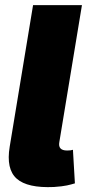

<svg xmlns="http://www.w3.org/2000/svg" viewBox="-20 -748 349 771"><path d="M112.8 -727.5H309.1L218.3 -177.7Q211.9 -143.6 249.5 -143.6Q265.1 -143.6 272.9 -146.5L280.8 -11.7Q266.6 -7.3 248.8 -3.4Q231 0.5 196.8 2.9Q90.3 7.8 47.1 -30.5Q3.9 -68.8 19 -159.2Z"/></svg>

Font: Inter Tight Black
Style: Italic
Weight: 900
Italic angle: -9.39999°
Designer: Rasmus Andersson
Foundry: rsms
Version: Version 3.004; ttfautohint (v1.8.4.7-5d5b)